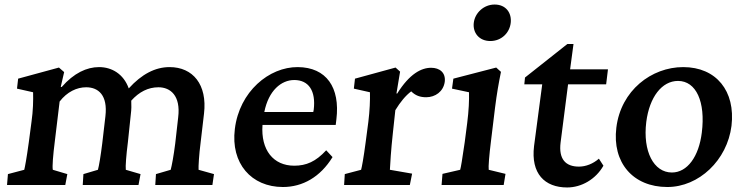

<svg xmlns="http://www.w3.org/2000/svg" viewBox="-20 -816 3276 847"><path d="M11 0H268L277 -48L213 -67C210 -81 214 -131 222 -194L243 -368C276 -411 319 -431 360 -431C414 -431 456 -396 445 -303L431 -183C424 -127 417 -85 412 -67L348 -48L345 0H591L600 -48L535 -67C533 -81 537 -133 544 -187L557 -311C560 -333 560 -353 559 -372C594 -411 634 -431 679 -431C731 -431 778 -395 766 -298L753 -183C746 -128 738 -85 733 -67L668 -48L665 0H917L924 -48L856 -67C855 -81 858 -133 865 -187L880 -315C895 -443 831 -520 728 -520C665 -520 605 -489 548 -426C525 -490 473 -520 417 -520C363 -520 306 -494 252 -432L248 -433L263 -498L240 -518L60 -469L55 -425L126 -409C127 -374 126 -327 119 -279L107 -188C97 -115 90 -79 87 -67L15 -48Z M1228 9C1315 9 1393 -35 1447 -123L1419 -153C1373 -103 1331 -85 1278 -85C1186 -85 1130 -154 1138 -265H1461L1464 -290C1481 -430 1420 -519 1294 -520C1167 -521 1036 -412 1016 -247C997 -95 1089 9 1228 9ZM1146 -322C1165 -417 1221 -463 1278 -463C1342 -463 1374 -415 1364 -332L1362 -322Z M1498 0H1788L1798 -50L1700 -67C1701 -88 1705 -157 1713 -228L1724 -330C1746 -366 1769 -394 1794 -413C1813 -394 1834 -387 1860 -387C1900 -387 1936 -412 1942 -455C1947 -496 1919 -517 1882 -517C1839 -517 1787 -491 1732 -403L1729 -404L1745 -500L1725 -518L1546 -469L1541 -425L1612 -409C1613 -374 1611 -328 1605 -279L1593 -188C1584 -119 1576 -77 1573 -67L1501 -48Z M1928 0H2202L2210 -49L2136 -67C2134 -79 2138 -131 2146 -194L2164 -342C2172 -405 2180 -450 2190 -499L2169 -518L1980 -469L1974 -425L2049 -409C2050 -374 2048 -328 2041 -273L2030 -188C2019 -112 2013 -76 2010 -67L1932 -49ZM2070 -715C2065 -671 2094 -635 2143 -635C2192 -635 2228 -671 2233 -715C2238 -759 2212 -796 2162 -796C2114 -796 2075 -759 2070 -715Z M2642 -85 2622 -116C2597 -94 2565 -81 2534 -81C2475 -81 2444 -114 2453 -187L2486 -444H2654L2662 -510H2495L2510 -622H2483L2296 -474L2293 -444H2372L2336 -172C2321 -50 2383 11 2482 11C2545 11 2608 -25 2642 -85Z M2924 9C3063 9 3188 -109 3207 -261C3225 -414 3140 -520 2994 -520C2854 -520 2719 -417 2699 -253C2680 -99 2772 9 2924 9ZM2831 -278C2845 -388 2900 -459 2971 -459C3051 -459 3093 -367 3076 -231C3063 -125 3012 -55 2944 -55C2864 -55 2815 -148 2831 -278Z"/></svg>

Font: TPK Tissa Web SemiBold
Style: Italic
Weight: 600
Italic angle: -7°
Designer: Jacques Le Bailly, Suppakit Chalermlarp | Katatrad Co.,Ltd.
Foundry: Jacques Le Bailly, Cadson Demak Co.,Ltd.
Version: Version 5.000;Glyphs 3.1.2 (3151)